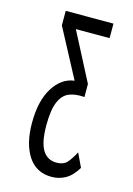

<svg xmlns="http://www.w3.org/2000/svg" viewBox="-101 -511 515 742"><g transform="rotate(15 156.5 -140.0)"><path d="M181 177Q119 177 86.5 127.5Q54 78 54 -6Q54 -94 87 -146.5Q120 -199 171 -205L68 -399V-457H259V-399H124L224 -206V-154Q187 -157 162 -146.5Q137 -136 123.5 -104Q110 -72 110 -11Q110 57 129 88Q148 119 185 119Q212 119 226 104Q240 89 256 59L282 114Q261 149 235.5 163Q210 177 181 177Z"/></g></svg>

Font: Inconsolata ExtraCondensed Thin
Style: Regular
Weight: 100
Width: 2
Monospace: yes
Designer: Raph Levien, Cyreal, Brenton Simpson
Foundry: Raph Levien, Cyreal, Google
Version: Version 3.100; ttfautohint (v1.8.4.7-5d5b)